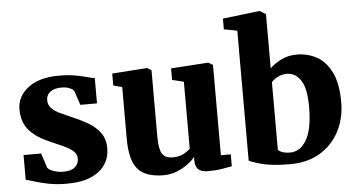

<svg xmlns="http://www.w3.org/2000/svg" viewBox="-54 -918 1907 1027"><g transform="rotate(-5 899.0 -405.0)"><path d="M142 -162 167.5 -83.5Q174 -72.5 199.8 -63.5Q225.5 -54.5 251.5 -54.5Q294.5 -54.5 314.8 -72.5Q335 -90.5 335 -117Q335 -143.5 313.8 -160.8Q292.5 -178 257 -193.5Q221.5 -209 177.5 -229Q115.5 -257 81.2 -299Q47 -341 47 -407.5Q47 -476 106.5 -522.2Q166 -568.5 272 -568.5Q324 -568.5 360.2 -561.8Q396.5 -555 421.2 -548Q446 -541 463 -539V-403H373.5L348 -479.5Q343 -488.5 324.8 -496.2Q306.5 -504 280.5 -504Q242.5 -504 220.8 -487.8Q199 -471.5 199 -443.5Q199 -416.5 216.8 -398.8Q234.5 -381 263.5 -368Q292.5 -355 325 -340.5Q367.5 -322.5 406.8 -300Q446 -277.5 471.5 -243.5Q497 -209.5 497 -157.5Q497 -112 472.8 -73.8Q448.5 -35.5 397 -12.2Q345.5 11 264.5 11Q211.5 11 169.2 2.8Q127 -5.5 96.5 -15.2Q66 -25 47.5 -29V-162Z M1023 10Q986.5 10 970.8 -6Q955 -22 955 -51V-73Q940 -52.5 913.2 -33.2Q886.5 -14 853.5 -1.5Q820.5 11 786 11Q688 11 646.5 -37.5Q605 -86 605 -200V-478L558 -491V-555L746 -568H747L769 -554V-196Q769 -131 785.2 -105.5Q801.5 -80 842 -80Q878 -80 901.5 -93.5Q925 -107 936 -118V-478L874 -493V-555L1072 -568H1075L1099 -554V-69H1152V-5Q1133.5 -1.5 1099.8 4.2Q1066 10 1023 10Z M1173.5 -738.5V-796L1370.5 -819.5H1372.5L1405 -800V-508.5Q1428 -532 1465.5 -551Q1503 -570 1550 -570Q1610 -570 1658.8 -542.2Q1707.5 -514.5 1736.2 -454.2Q1765 -394 1765 -296Q1765 -209.5 1728.8 -139.8Q1692.5 -70 1625.2 -29.5Q1558 11 1464.5 11Q1366 11 1310.5 -4.5Q1255 -20 1244.5 -27V-725ZM1488 -472Q1460.5 -472 1438.5 -460Q1416.5 -448 1405 -434.5V-73Q1409.5 -63.5 1427.8 -57.2Q1446 -51 1469.5 -51Q1523 -51 1556.8 -107Q1590.5 -163 1591.5 -279Q1592.5 -383.5 1563.2 -427.8Q1534 -472 1488 -472Z"/></g></svg>

Font: Merriweather Black
Style: Regular
Weight: 900
Designer: Eben Sorkin
Foundry: Eben Sorkin
Version: Version 2.200;gftools[0.9.31]